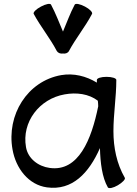

<svg xmlns="http://www.w3.org/2000/svg" viewBox="-20 -948 709 997"><path d="M338 -683C374 -750 423 -809 458 -876C462 -884 446 -901 421 -914C396 -927 373 -932 368 -924C344 -879 327 -831 307 -784C287 -831 269 -879 245 -924C241 -932 217 -927 193 -914C168 -901 151 -884 155 -876C191 -809 240 -750 275 -683C281 -673 294 -668 307 -670C320 -668 333 -673 338 -683ZM628 -25C586 -98 569 -182 569 -267C569 -356 584 -444 584 -533C584 -542 561 -549 533 -549C505 -549 483 -542 483 -533C483 -529 483 -524 483 -519C427 -553 363 -569 298 -558C122 -527 13 -351 45 -172C62 -74 128 12 224 25C356 43 442 -50 499 -179C501 -103 510 -27 540 25C545 33 568 28 592 14C616 0 633 -18 628 -25ZM238 -76C178 -84 125 -125 115 -184C92 -314 184 -435 316 -458C377 -469 441 -461 488 -425C489 -416 490 -406 490 -396C455 -224 388 -55 238 -76Z"/></svg>

Font: Nupuram Medium
Style: Regular
Weight: 500
Designer: Santhosh Thottingal (santhosh.thottingal@gmail.com)
Foundry: SMC
Version: Version 1.000